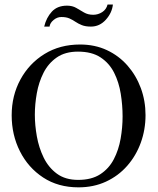

<svg xmlns="http://www.w3.org/2000/svg" viewBox="-20 -807 693 842"><path d="M618.2 -302.2Q618.2 -238.3 597.4 -181.2Q576.7 -124 537.8 -79.8Q499 -35.6 444.8 -10.5Q390.6 14.6 324.2 14.6Q234.9 14.6 169.2 -28.6Q103.5 -71.8 67.4 -143.6Q31.2 -215.3 31.2 -301.3Q31.2 -387.7 69.6 -458.3Q107.9 -528.8 175.3 -570.3Q242.7 -611.8 331.1 -611.8Q396 -611.8 448.7 -587.2Q501.5 -562.5 539.3 -519.3Q577.1 -476.1 597.7 -420.4Q618.2 -364.7 618.2 -302.2ZM517.6 -296.4Q517.6 -345.7 509.5 -396Q501.5 -446.3 480.5 -488Q459.5 -529.8 421.1 -555.2Q382.8 -580.6 321.8 -580.6Q265.6 -580.6 228.8 -554.9Q191.9 -529.3 170.9 -487.8Q149.9 -446.3 141.4 -397.9Q132.8 -349.6 132.8 -303.7Q132.8 -258.8 141.6 -209Q150.4 -159.2 171.6 -115.7Q192.9 -72.3 229.7 -45.2Q266.6 -18.1 322.8 -18.1Q381.8 -18.1 419.9 -43Q458 -67.9 479.2 -108.9Q500.5 -149.9 509 -199Q517.6 -248 517.6 -296.4ZM451.7 -787.1H475.1Q471.2 -750.5 444.1 -720.5Q417 -690.4 378.9 -690.4Q354.5 -690.4 338.9 -696.8Q323.2 -703.1 311 -711.4Q298.8 -719.7 284.7 -726.1Q270.5 -732.4 249 -732.4Q230.5 -732.4 214.8 -719.2Q199.2 -706.1 197.3 -690.4H173.8Q183.1 -729.5 207.3 -755.9Q231.4 -782.2 273.9 -782.2Q297.4 -782.2 314.5 -772.2Q331.5 -762.2 348.6 -752.2Q365.7 -742.2 388.7 -742.2Q410.2 -742.2 428.2 -753.9Q446.3 -765.6 451.7 -787.1Z"/></svg>

Font: Scheherazade New Rohingya
Style: Regular
Weight: 400
Designer: SIL International
Foundry: SIL International
Version: Version 3.000 ; LngRng